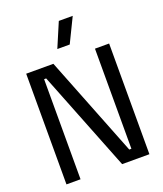

<svg xmlns="http://www.w3.org/2000/svg" viewBox="-165 -1034 966 1141"><g transform="rotate(-20 318.0 -464.0)"><path d="M55.5 0H144.5V-633H157.5L407.5 0H580V-700H490.5V-67H477L227.5 -700H55.5ZM345 -928.5 279.5 -774.5H358L433 -928.5Z"/></g></svg>

Font: MCL Standard
Style: Regular
Weight: 400
Designer: Květoslav Bartoš
Foundry: Florian Karsten
Version: Version 1.001;Glyphs 3.2.3 (3260)